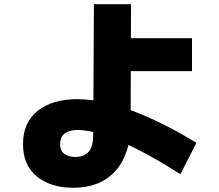

<svg xmlns="http://www.w3.org/2000/svg" viewBox="-20 -820 1040 910"><path d="M327 70Q221 70 155 16.5Q89 -37 89 -137Q89 -239 158.5 -294.5Q228 -350 346 -350Q461 -350 607 -295Q753 -240 911 -143L835 6Q720 -68 628 -114Q536 -160 466.5 -182Q397 -204 348 -204Q310 -204 287.5 -188Q265 -172 265 -137Q265 -103 287 -89.5Q309 -76 334 -76Q368 -76 386 -88.5Q404 -101 411.5 -119.5Q419 -138 420.5 -158.5Q422 -179 422 -195L425 -800H601L599 -233Q599 -158 579.5 -101.5Q560 -45 524 -6.5Q488 32 438.5 51Q389 70 327 70ZM446 -483V-639H890V-483Z"/></svg>

Font: Murecho Thin Black
Style: Regular
Weight: 900
Version: Version 1.010